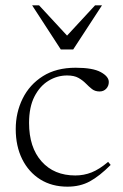

<svg xmlns="http://www.w3.org/2000/svg" viewBox="-20 -690 460 720"><path d="M263.5 -436Q328 -436 358 -419.5Q388 -403 388 -382.5Q388 -367.5 378.2 -357.2Q368.5 -347 353.5 -347Q336.5 -347 325 -356Q313.5 -365 301.8 -377Q290 -389 274 -398Q258 -407 231.5 -407Q194.5 -407 162 -387.2Q129.5 -367.5 109.2 -328Q89 -288.5 89 -229Q89 -137.5 135.8 -84.8Q182.5 -32 262.5 -32Q294.5 -32 323.5 -43.5Q352.5 -55 385.5 -83L395 -71.5Q353 -29.5 316.8 -9.8Q280.5 10 233 10Q174.5 10 131 -17.2Q87.5 -44.5 63.2 -93.2Q39 -142 39 -206Q39 -268 65 -320.5Q91 -373 141 -404.5Q191 -436 263.5 -436ZM362.5 -670 254.5 -504.5H208L100.5 -670H126.5L231.5 -556.5L336.5 -670Z"/></svg>

Font: Newsreader Text Light
Style: Regular
Weight: 300
Designer: Hugues Gentile
Foundry: Production Type
Version: Version 1.002